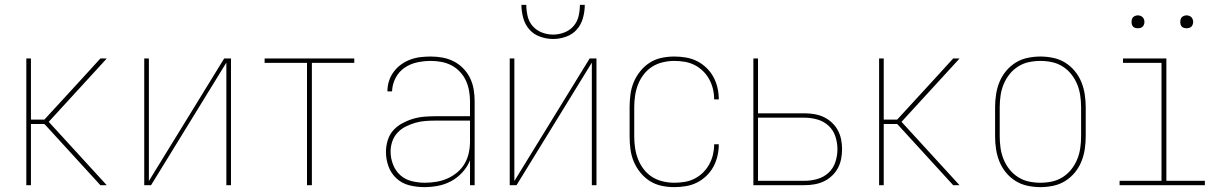

<svg xmlns="http://www.w3.org/2000/svg" viewBox="-20 -760 5040 788"><path d="M88 0V-520H107V-269H162L309 -429L392 -520H418L411 -512L180 -260L418 0H392L169 -244L162 -251H107V0Z M572 0V-520H591V-17L900 -520H928V0H909V-503L600 0Z M1240 0V-502H1066V-520H1434V-502H1260V0Z M1721 8Q1690 8 1660 0.5Q1630 -7 1607.5 -27.5Q1585 -48 1574.5 -77Q1564 -106 1564 -136Q1564 -160 1571 -183.5Q1578 -207 1593.5 -224.5Q1609 -242 1630 -253.5Q1651 -265 1674 -272Q1697 -279 1720.5 -281Q1744 -283 1768 -283H1909V-345Q1909 -366 1905 -388Q1901 -410 1892 -429.5Q1883 -449 1867.5 -465.5Q1852 -482 1832.5 -492Q1813 -502 1791.5 -506Q1770 -510 1748 -510Q1720 -510 1692 -504Q1664 -498 1640.5 -482Q1617 -466 1603.5 -440Q1590 -414 1589 -385H1570Q1570 -407 1576.5 -427.5Q1583 -448 1596 -465.5Q1609 -483 1626.5 -495.5Q1644 -508 1664 -515.5Q1684 -523 1705.5 -525.5Q1727 -528 1748 -528Q1773 -528 1797 -523.5Q1821 -519 1842.5 -508Q1864 -497 1881.5 -479Q1899 -461 1909.5 -439Q1920 -417 1924 -393Q1928 -369 1928 -345V0H1909V-102Q1898 -75 1878 -53Q1858 -31 1832.5 -17Q1807 -3 1778.5 2.5Q1750 8 1721 8ZM1724 -10Q1747 -10 1771 -14Q1795 -18 1816.5 -27.5Q1838 -37 1856.5 -52.5Q1875 -68 1887 -88.5Q1899 -109 1904 -132.5Q1909 -156 1909 -180V-265H1768Q1747 -265 1726 -263.5Q1705 -262 1684.5 -256Q1664 -250 1645 -240.5Q1626 -231 1611.5 -215.5Q1597 -200 1590 -179.5Q1583 -159 1583 -138Q1583 -111 1593 -85Q1603 -59 1623 -41Q1643 -23 1670 -16.5Q1697 -10 1724 -10Z M2072 0V-520H2091V-17L2400 -520H2428V0H2409V-503L2100 0ZM2250 -600Q2223 -600 2196.5 -609.5Q2170 -619 2152.5 -639Q2135 -659 2127.5 -686Q2120 -713 2120 -740H2140Q2140 -717 2145.5 -693.5Q2151 -670 2166.5 -652.5Q2182 -635 2204.5 -626.5Q2227 -618 2250 -618Q2273 -618 2295.5 -626.5Q2318 -635 2333.5 -652.5Q2349 -670 2354.5 -693.5Q2360 -717 2360 -740H2380Q2380 -713 2372.5 -686Q2365 -659 2347.5 -639Q2330 -619 2303.5 -609.5Q2277 -600 2250 -600Z M2747 8Q2721 8 2695 2.5Q2669 -3 2647 -17Q2625 -31 2608 -52Q2591 -73 2581 -97Q2571 -121 2567.5 -147.5Q2564 -174 2564 -200V-320Q2564 -346 2567.5 -372.5Q2571 -399 2581 -423Q2591 -447 2608 -468Q2625 -489 2647 -503Q2669 -517 2695 -522.5Q2721 -528 2747 -528Q2771 -528 2795 -524Q2819 -520 2840 -509.5Q2861 -499 2878.5 -482.5Q2896 -466 2907.5 -445Q2919 -424 2924.5 -400.5Q2930 -377 2930 -353V-352H2911V-353Q2911 -374 2906 -395Q2901 -416 2890.5 -435Q2880 -454 2864.5 -469Q2849 -484 2830 -493.5Q2811 -503 2790 -506.5Q2769 -510 2747 -510Q2724 -510 2700.5 -504.5Q2677 -499 2657 -486.5Q2637 -474 2622 -454.5Q2607 -435 2598.5 -413Q2590 -391 2586.5 -367.5Q2583 -344 2583 -320V-200Q2583 -176 2586.5 -152.5Q2590 -129 2598.5 -107Q2607 -85 2622 -65.5Q2637 -46 2657 -33.5Q2677 -21 2700.5 -15.5Q2724 -10 2747 -10Q2769 -10 2790 -13.5Q2811 -17 2830 -26.5Q2849 -36 2864.5 -51Q2880 -66 2890.5 -85Q2901 -104 2906 -125Q2911 -146 2911 -167V-168H2930V-167Q2930 -143 2924.5 -119.5Q2919 -96 2907.5 -75Q2896 -54 2878.5 -37.5Q2861 -21 2840 -10.5Q2819 0 2795 4Q2771 8 2747 8Z M3072 0V-520H3091V-295H3282Q3302 -295 3322.5 -291.5Q3343 -288 3361 -279.5Q3379 -271 3394 -257Q3409 -243 3418.5 -225.5Q3428 -208 3432 -188Q3436 -168 3436 -148Q3436 -127 3432 -107Q3428 -87 3418.5 -69.5Q3409 -52 3394 -38Q3379 -24 3361 -15.5Q3343 -7 3322.5 -3.5Q3302 0 3282 0ZM3091 -18H3282Q3309 -18 3335 -25.5Q3361 -33 3380.5 -51Q3400 -69 3408.5 -95Q3417 -121 3417 -148Q3417 -174 3408.5 -200Q3400 -226 3380.5 -244Q3361 -262 3335 -269.5Q3309 -277 3282 -277H3091Z M3588 0V-520H3607V-269H3662L3809 -429L3892 -520H3918L3911 -512L3680 -260L3918 0H3892L3669 -244L3662 -251H3607V0Z M4250 8Q4224 8 4197.5 2.5Q4171 -3 4148.5 -17Q4126 -31 4109 -51.5Q4092 -72 4082 -96.5Q4072 -121 4068 -147.5Q4064 -174 4064 -200V-320Q4064 -346 4068 -372.5Q4072 -399 4082 -423.5Q4092 -448 4109 -468.5Q4126 -489 4148.5 -503Q4171 -517 4197.5 -522.5Q4224 -528 4250 -528Q4276 -528 4302.5 -522.5Q4329 -517 4351.5 -503Q4374 -489 4391 -468.5Q4408 -448 4418 -423.5Q4428 -399 4432 -372.5Q4436 -346 4436 -320V-200Q4436 -174 4432 -147.5Q4428 -121 4418 -96.5Q4408 -72 4391 -51.5Q4374 -31 4351.5 -17Q4329 -3 4302.5 2.5Q4276 8 4250 8ZM4250 -10Q4274 -10 4297.5 -15Q4321 -20 4341.5 -33Q4362 -46 4377 -65Q4392 -84 4401 -106Q4410 -128 4413.5 -152Q4417 -176 4417 -200V-320Q4417 -344 4413.5 -368Q4410 -392 4401 -414Q4392 -436 4377 -455Q4362 -474 4341.5 -487Q4321 -500 4297.5 -505Q4274 -510 4250 -510Q4226 -510 4202.5 -505Q4179 -500 4158.5 -487Q4138 -474 4123 -455Q4108 -436 4099 -414Q4090 -392 4086.5 -368Q4083 -344 4083 -320V-200Q4083 -176 4086.5 -152Q4090 -128 4099 -106Q4108 -84 4123 -65Q4138 -46 4158.5 -33Q4179 -20 4202.5 -15Q4226 -10 4250 -10Z M4575 0V-18H4747V-502H4589V-520H4767V-18H4925V0ZM4850 -644Q4845 -644 4839.5 -645.5Q4834 -647 4830.5 -650.5Q4827 -654 4825.5 -659.5Q4824 -665 4824 -670Q4824 -675 4825.5 -680.5Q4827 -686 4830.5 -689.5Q4834 -693 4839.5 -695Q4845 -697 4850 -697Q4855 -697 4860.5 -695Q4866 -693 4869.5 -689.5Q4873 -686 4875 -680.5Q4877 -675 4877 -670Q4877 -665 4875 -659.5Q4873 -654 4869.5 -650.5Q4866 -647 4860.5 -645.5Q4855 -644 4850 -644ZM4650 -644Q4645 -644 4639.5 -645.5Q4634 -647 4630.5 -650.5Q4627 -654 4625.5 -659.5Q4624 -665 4624 -670Q4624 -675 4625.5 -680.5Q4627 -686 4630.5 -689.5Q4634 -693 4639.5 -695Q4645 -697 4650 -697Q4655 -697 4660.5 -695Q4666 -693 4669.5 -689.5Q4673 -686 4675 -680.5Q4677 -675 4677 -670Q4677 -665 4675 -659.5Q4673 -654 4669.5 -650.5Q4666 -647 4660.5 -645.5Q4655 -644 4650 -644Z"/></svg>

Font: Iosevka Curly Thin
Style: Regular
Weight: 100
Monospace: yes
Designer: Belleve Invis
Foundry: Belleve Invis
Version: Version 22.1.2; ttfautohint (v1.8.4)